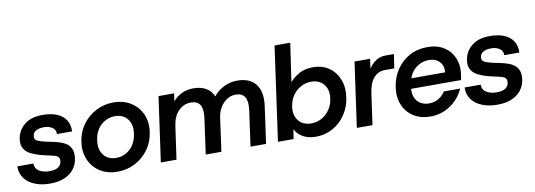

<svg xmlns="http://www.w3.org/2000/svg" viewBox="-57 -1078 4034 1448"><g transform="rotate(-10 1960.0 -354.0)"><path d="M231 12Q167 12 116 -8.5Q65 -29 37 -67.5Q9 -106 10 -159H133Q134 -118 166.5 -99.5Q199 -81 241 -81Q288 -81 310.5 -96.5Q333 -112 336 -137Q340 -160 330 -171.5Q320 -183 303.5 -188Q287 -193 271 -196Q253 -200 230.5 -205Q208 -210 194 -214Q155 -225 122.5 -241.5Q90 -258 73.5 -287Q57 -316 64 -361Q74 -424 124.5 -466Q175 -508 265 -508Q328 -508 373 -489.5Q418 -471 441.5 -435Q465 -399 463 -347H347Q349 -380 322.5 -397.5Q296 -415 261 -415Q219 -415 197 -401.5Q175 -388 172 -363Q168 -340 184.5 -329Q201 -318 231 -311Q242 -308 257.5 -304.5Q273 -301 288.5 -298Q304 -295 312 -293Q340 -287 366.5 -278Q393 -269 413.5 -253Q434 -237 444 -210.5Q454 -184 449 -144Q443 -99 416.5 -63.5Q390 -28 343.5 -8Q297 12 231 12Z M750 12Q671 12 615 -24Q559 -60 533 -121.5Q507 -183 518 -258Q529 -332 570 -388Q611 -444 673 -476Q735 -508 806 -508Q884 -508 940.5 -472Q997 -436 1023.5 -374.5Q1050 -313 1038 -238Q1028 -165 986.5 -108.5Q945 -52 883.5 -20Q822 12 750 12ZM756 -92Q797 -92 831 -110.5Q865 -129 888.5 -164Q912 -199 919 -248Q926 -295 913 -330Q900 -365 871.5 -384.5Q843 -404 800 -404Q762 -404 727 -386Q692 -368 668 -333.5Q644 -299 637 -247Q630 -201 643.5 -166Q657 -131 686 -111.5Q715 -92 756 -92Z M1081 0 1151 -496H1270L1262 -436Q1291 -471 1331 -489.5Q1371 -508 1419 -508Q1476 -508 1515 -485.5Q1554 -463 1572 -419Q1605 -461 1653 -484.5Q1701 -508 1755 -508Q1851 -508 1896.5 -449Q1942 -390 1926 -279L1887 0H1768L1806 -273Q1815 -340 1795 -373Q1775 -406 1725 -406Q1688 -406 1657.5 -386Q1627 -366 1606.5 -332Q1586 -298 1580 -255L1545 0H1425L1463 -273Q1472 -340 1452 -373Q1432 -406 1381 -406Q1327 -406 1287 -365.5Q1247 -325 1237 -253L1201 0Z M2269 12Q2210 12 2169.5 -11Q2129 -34 2109 -73L2098 0H1978L2079 -720H2199L2156 -425Q2185 -459 2228 -483.5Q2271 -508 2334 -508Q2406 -508 2457 -472.5Q2508 -437 2531.5 -376.5Q2555 -316 2544 -241Q2534 -169 2495.5 -111.5Q2457 -54 2398 -21Q2339 12 2269 12ZM2250 -93Q2295 -93 2331.5 -113.5Q2368 -134 2392.5 -170Q2417 -206 2423 -252Q2430 -296 2417 -330Q2404 -364 2374.5 -383.5Q2345 -403 2303 -403Q2261 -403 2223.5 -383Q2186 -363 2161 -326.5Q2136 -290 2129 -241Q2123 -198 2136.5 -164.5Q2150 -131 2179 -112Q2208 -93 2250 -93Z M2582 0 2652 -496H2771L2761 -423Q2785 -459 2817 -479.5Q2849 -500 2888 -500H2954L2938 -393H2865Q2815 -393 2780.5 -354.5Q2746 -316 2735 -236L2702 0Z M3147 12Q3071 12 3017 -22Q2963 -56 2938 -115.5Q2913 -175 2924 -251Q2935 -327 2974.5 -385Q3014 -443 3074.5 -475.5Q3135 -508 3211 -508Q3286 -508 3337.5 -475Q3389 -442 3412.5 -386Q3436 -330 3426 -261Q3425 -253 3423 -242Q3421 -231 3419 -219H3006L3017 -297H3311Q3315 -349 3285.5 -379.5Q3256 -410 3205 -410Q3167 -410 3132.5 -392.5Q3098 -375 3074.5 -342Q3051 -309 3043 -260L3038 -232Q3031 -187 3044.5 -154Q3058 -121 3086.5 -104Q3115 -87 3151 -87Q3193 -87 3225 -106.5Q3257 -126 3276 -157H3401Q3381 -110 3343 -71.5Q3305 -33 3255 -10.5Q3205 12 3147 12Z M3656 12Q3592 12 3541 -8.5Q3490 -29 3462 -67.5Q3434 -106 3435 -159H3558Q3559 -118 3591.5 -99.5Q3624 -81 3666 -81Q3713 -81 3735.5 -96.5Q3758 -112 3761 -137Q3765 -160 3755 -171.5Q3745 -183 3728.5 -188Q3712 -193 3696 -196Q3678 -200 3655.5 -205Q3633 -210 3619 -214Q3580 -225 3547.5 -241.5Q3515 -258 3498.5 -287Q3482 -316 3489 -361Q3499 -424 3549.5 -466Q3600 -508 3690 -508Q3753 -508 3798 -489.5Q3843 -471 3866.5 -435Q3890 -399 3888 -347H3772Q3774 -380 3747.5 -397.5Q3721 -415 3686 -415Q3644 -415 3622 -401.5Q3600 -388 3597 -363Q3593 -340 3609.5 -329Q3626 -318 3656 -311Q3667 -308 3682.5 -304.5Q3698 -301 3713.5 -298Q3729 -295 3737 -293Q3765 -287 3791.5 -278Q3818 -269 3838.5 -253Q3859 -237 3869 -210.5Q3879 -184 3874 -144Q3868 -99 3841.5 -63.5Q3815 -28 3768.5 -8Q3722 12 3656 12Z"/></g></svg>

Font: Host Grotesk Light SemiBold
Style: Italic
Weight: 600
Italic angle: -8°
Version: Version 1.003